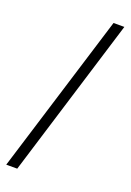

<svg xmlns="http://www.w3.org/2000/svg" viewBox="-180 -857 752 1100"><g transform="rotate(20 196.0 -307.5)"><path d="M11 179H78L377 -794H311Z"/></g></svg>

Font: Source Han Sans KR
Style: Regular
Weight: 400
Designer: Ryoko NISHIZUKA 西塚涼子 (kana, bopomofo & ideographs); Paul D. Hunt (Latin, Greek & Cyrillic); Sandoll Communications 산돌커뮤니
Foundry: Adobe
Version: Version 2.004;hotconv 1.0.118;makeotfexe 2.5.65603